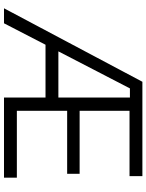

<svg xmlns="http://www.w3.org/2000/svg" viewBox="97 -848 750 985"><g transform="rotate(90 472.5 -355.0)"><path d="M22 0 399 -710H883V-644H548V-388H871V-324H548V-66H891V0H480V-213H209L99 0ZM480 -279V-646H433L243 -279Z"/></g></svg>

Font: Geist Light
Style: Regular
Weight: 400
Designer: Basement.studio, Andrés Briganti, Mateo Zaragoza
Foundry: Basement.studio, Vercel, Andrés Briganti, Guido Ferreyra, Mateo Zaragoza
Version: Version 1.401